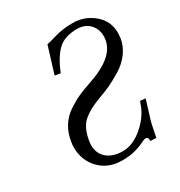

<svg xmlns="http://www.w3.org/2000/svg" viewBox="-160 -770 839 894"><g transform="rotate(-30 259.5 -323.0)"><path d="M208 -631Q222 -633 263.5 -645.5Q305 -658 359 -658Q422 -658 470.5 -617.5Q519 -577 519 -513Q519 -505 517 -485Q510 -444 485 -410.5Q460 -377 421 -353.5Q382 -330 354.5 -317.5Q327 -305 288 -291Q229 -269 196 -240Q163 -211 152 -149Q149 -136 149 -123Q149 -76 180.5 -50Q212 -24 264 -24Q320 -24 374 -71.5Q428 -119 446 -178L450 -187L478 -184Q471 -159 459 -122Q447 -85 443 -68Q431 -11 429 0L398 -1Q399 -23 384 -23Q376 -23 360 -14.5Q344 -6 313.5 3Q283 12 240 12Q166 12 120 -35.5Q74 -83 74 -152Q74 -168 77 -184Q84 -227 104.5 -260Q125 -293 158 -315Q191 -337 218.5 -349.5Q246 -362 287 -376Q438 -426 452 -512Q454 -519 454 -533Q454 -572 429 -598Q404 -624 362 -624Q294 -624 258 -588.5Q222 -553 194 -483L164 -488Z"/></g></svg>

Font: Linux Libertine O
Style: Italic
Weight: 400
Italic angle: -12°
Designer: Philipp H. Poll
Foundry: Philipp H. Poll
Version: Version 5.1.6